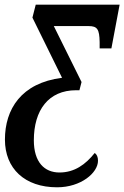

<svg xmlns="http://www.w3.org/2000/svg" viewBox="-20 -556 529 817"><path d="M223 241C325 241 397 179 397 128C397 112 392 101 383 95C344 144 297 178 233 178C169 178 124 134 124 41C124 -87 186 -172 304 -172H318L327 -207L209 -445H357C394 -445 403 -432 404 -377V-350H454L489 -536H132L118 -481L244 -225C70 -203 1 -91 1 38C1 161 85 241 223 241Z"/></svg>

Font: Noto Serif Condensed SemiBold
Style: Italic
Weight: 600
Width: 3
Italic angle: -12°
Designer: Monotype Design Team
Foundry: Monotype Imaging Inc.
Version: Version 2.014